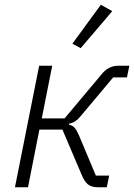

<svg xmlns="http://www.w3.org/2000/svg" viewBox="-20 -789 565 809"><path d="M453 -742 320 -586 285 -605 405 -769ZM43 0 145 -512H200L156 -290H252L408 -476Q437 -512 478 -512H525L515 -463H457L321 -301Q298 -272 271 -268L270 -264Q285 -261 294 -251Q303 -241 313 -218L384 -49H440L430 0H392Q365 0 350 -12.5Q335 -25 323 -55L243 -243H146L98 0Z"/></svg>

Font: IBM Plex Sans Light
Style: Italic
Weight: 300
Italic angle: -11.31°
Designer: Mike Abbink, Paul van der Laan, Pieter van Rosmalen
Foundry: Bold Monday
Version: Version 3.0